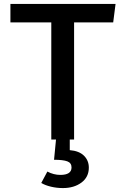

<svg xmlns="http://www.w3.org/2000/svg" viewBox="-20 -710 640 977"><path d="M335 0V54Q383 58 407.5 82.5Q432 107 432 143Q432 191 394.5 219Q357 247 300 247Q269 247 239.5 240Q210 233 190 221L221 163Q253 180 287 180Q344 180 344 142Q344 119 322.5 111Q301 103 255 103L265 0H241V-596H33V-690H568L556 -596H357V0Z"/></svg>

Font: Fira Mono Medium
Style: Regular
Weight: 500
Designer: Carrois Corporate & Edenspiekermann AG
Foundry: Carrois Corporate GbR & Edenspiekermann AG
Version: Version 3.206